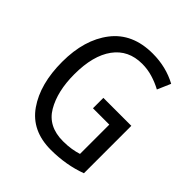

<svg xmlns="http://www.w3.org/2000/svg" viewBox="-199 -859 1005 1005"><g transform="rotate(45 303.5 -357.0)"><path d="M338 -300H459V-83Q437 -76 410 -71.5Q383 -67 349 -67Q239 -67 191 -149Q143 -231 143 -357Q143 -495 198.5 -571Q254 -647 356 -647Q396 -647 434 -635.5Q472 -624 505 -606L537 -680Q456 -724 357 -724Q208 -724 130 -623Q52 -522 52 -358Q52 -194 123 -92Q194 10 336 10Q448 10 545 -26V-377H338Z"/></g></svg>

Font: Noto Sans Display SemiCondensed
Style: Regular
Weight: 400
Width: 4
Designer: Monotype Design team
Foundry: Monotype Imaging Inc.
Version: 1.000